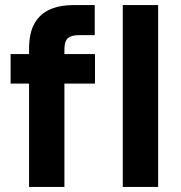

<svg xmlns="http://www.w3.org/2000/svg" viewBox="-20 -740 715 760"><path d="M95 0V-546Q95 -610 117 -648Q139 -686 178.5 -703Q218 -720 272 -720H355V-601H294Q262 -601 248.5 -588.5Q235 -576 235 -546V0ZM22 -409V-526H356V-409ZM466 0V-720H606V0Z"/></svg>

Font: DM Sans 9pt ExtraBold
Style: Regular
Weight: 800
Version: Version 4.004;gftools[0.9.30]